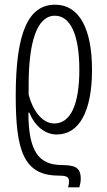

<svg xmlns="http://www.w3.org/2000/svg" viewBox="-20 -562 454 818"><path d="M215 -542C103 -542 47 -429 47 -154C47 75 79 184 225 186C261 186 274 190 274 210C274 221 272 229 270 236H318C321 226 324 213 324 199C324 146 292 142 239 141C147 139 101 85 101 -82H105C129 -24 172 11 222 11C317 11 372 -87 372 -264C372 -441 317 -542 215 -542ZM214 -495C278 -495 318 -418 318 -265C318 -115 280 -36 211 -36C157 -36 118 -96 102 -159V-199C102 -385 138 -495 214 -495Z"/></svg>

Font: Noto Sans Display Condensed Light
Style: Regular
Weight: 300
Width: 3
Designer: Monotype Design Team
Foundry: Monotype Imaging Inc.
Version: Version 1.900